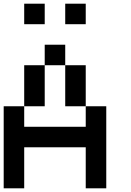

<svg xmlns="http://www.w3.org/2000/svg" viewBox="-20 -1020 707 1040"><path d="M222.2 -888.9H111.1V-1000H222.2ZM444.4 -888.9H333.3V-1000H444.4ZM333.3 -666.7H222.2V-777.8H333.3ZM111.1 -222.2V0H0V-444.4H111.1V-333.3H444.4V-444.4H555.6V0H444.4V-222.2ZM444.4 -444.4H333.3V-666.7H444.4ZM222.2 -444.4H111.1V-666.7H222.2Z"/></svg>

Font: Pixeloid Sans
Style: Regular
Weight: 400
Designer: GGBotNet
Foundry: GGBotNet
Version: 0.5